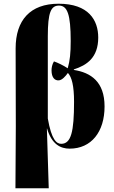

<svg xmlns="http://www.w3.org/2000/svg" viewBox="-20 -789 613 1032"><path d="M63 223H242L232 -98H233C258 -13 306 10 354 10C471 10 542 -80 542 -217C542 -350 468 -399 377 -413V-416C446 -438 508 -479 508 -587C508 -681 456 -769 295 -769C142 -769 64 -680 64 -529L65 -110ZM309 -16C285 -16 257 -36 237 -152V-594C237 -723 254 -759 297 -759C342 -759 360 -712 360 -569C360 -503 356 -464 344 -422C320 -438 288 -453 270 -459C260 -443 257 -424 257 -411C257 -371 275 -356 295 -357C313 -357 333 -380 345 -397C366 -374 378 -328 378 -242C378 -80 362 -16 309 -16Z"/></svg>

Font: Noto Serif Display Condensed Black
Style: Regular
Weight: 900
Width: 3
Designer: Monotype Design Team
Foundry: Monotype Imaging Inc.
Version: Version 2.009